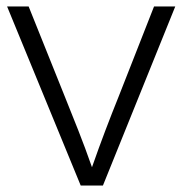

<svg xmlns="http://www.w3.org/2000/svg" viewBox="-20 -577 567 597"><path d="M231 0 2 -557H69L181 -278Q202 -226 223.5 -171.5Q245 -117 266 -57Q287 -117 307.5 -171Q328 -225 349 -277L459 -557H525L300 0Z"/></svg>

Font: BDO Grotesk Light
Style: Regular
Weight: 300
Designer: Deni Anggara
Foundry: Lokal Container
Version: Version 2.000